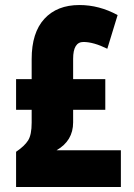

<svg xmlns="http://www.w3.org/2000/svg" viewBox="-20 -744 535 764"><path d="M296 -724Q375 -724 448 -684L407 -550Q352 -577 312 -577Q271 -577 271 -510V-429H399V-307H271V-257Q271 -184 205 -146H461V0H44V-140Q78 -163 92 -185.5Q106 -208 106 -256V-307H44V-429H106V-509Q106 -614 156.5 -669Q207 -724 296 -724Z"/></svg>

Font: Noto Sans Khmer UI ExtraCondensed Black
Style: Regular
Weight: 900
Width: 2
Designer: Danh Hong and the Monotype Design Team
Foundry: Monotype Imaging Inc.
Version: Version 2.002; ttfautohint (v1.8.4.7-5d5b)